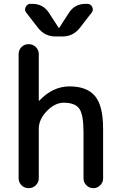

<svg xmlns="http://www.w3.org/2000/svg" viewBox="-20 -980 624 1000"><path d="M77 -52V-698Q77 -720 92 -735Q107 -750 129 -750Q151 -750 166.5 -735Q182 -720 182 -698V-456Q182 -455 183 -455Q184 -455 185 -456Q255 -530 342 -530Q433 -530 475 -479.5Q517 -429 517 -310V-51Q517 -30 502 -15Q487 0 466 0Q445 0 430 -15Q415 -30 415 -51V-290Q415 -383 393 -414Q371 -445 312 -445Q266 -445 224 -401.5Q182 -358 182 -310V-52Q182 -30 166.5 -15Q151 0 129 0Q107 0 92 -15Q77 -30 77 -52ZM426 -960H435Q452 -960 460 -944Q468 -928 458 -915L396 -835Q361 -790 305 -790H269Q213 -790 178 -835L116 -915Q106 -928 114 -944Q122 -960 139 -960H148Q205 -960 235 -913L285 -836Q285 -835 287 -835Q289 -835 289 -836L339 -913Q369 -960 426 -960Z"/></svg>

Font: Rounded Mplus 1c Medium
Style: Regular
Weight: 500
Version: Version 1.059.20150529